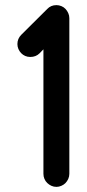

<svg xmlns="http://www.w3.org/2000/svg" viewBox="-20 -729 338 749"><path d="M250.5 -50.8Q250.5 -40.5 246.3 -31.2Q242.2 -22 235.6 -15.1Q229 -8.3 219.5 -4.2Q210 0 200.2 0Q189.5 0 180.4 -4.2Q171.4 -8.3 164.3 -15.1Q157.2 -22 153.3 -31.2Q149.4 -40.5 149.4 -50.8V-536.6L134.3 -521Q120.1 -506.8 98.1 -506.8Q87.4 -506.8 78.4 -510.7Q69.3 -514.6 62.5 -521.7Q55.7 -528.8 51.8 -537.8Q47.9 -546.9 47.9 -557.1Q47.9 -578.1 63 -593.3L164.1 -693.8Q178.2 -709 200.2 -709Q210 -709 219.5 -705.1Q229 -701.2 235.6 -694.1Q242.2 -687 246.3 -677.7Q250.5 -668.5 250.5 -658.2V-354.5Z"/></svg>

Font: TGL 0-17
Style: Regular
Weight: 400
Designer: Peter Wiegel
Foundry: Peter Wiegel
Version: Version 1.003 2010